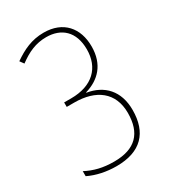

<svg xmlns="http://www.w3.org/2000/svg" viewBox="-179 -820 830 926"><g transform="rotate(-30 236.0 -357.0)"><path d="M195 10C331 10 397 -61 397 -187C397 -293 337 -355 245 -370V-372C324 -395 379 -451 379 -551C379 -653 320 -724 211 -724C144 -724 93 -699 41 -663L57 -641C107 -678 153 -699 211 -699C294 -699 352 -650 352 -550C352 -449 288 -383 168 -383H129V-358H171C292 -358 370 -300 370 -186C370 -73 314 -15 196 -15C134 -15 87 -27 41 -51V-23C86 -1 140 10 195 10Z"/></g></svg>

Font: Noto Sans Oriya Cond Thin
Style: Regular
Weight: 100
Width: 3
Designer: Amélie Bonet and Sol Matas
Foundry: Google LLC
Version: Version 2.006